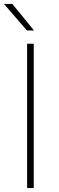

<svg xmlns="http://www.w3.org/2000/svg" viewBox="-31 -964 301 984"><path d="M108 0V-740H142V0ZM107 -808 -11 -944H32L143 -808Z"/></svg>

Font: Encode Sans SC Expanded Thin
Style: Regular
Weight: 250
Width: 7
Designer: Multiple Designers
Foundry: Impallari Type
Version: Version 3.002